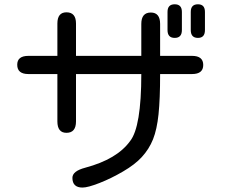

<svg xmlns="http://www.w3.org/2000/svg" viewBox="-20 -804 1040 887"><path d="M787.1 -784.2Q820.3 -784.2 820.3 -749V-665Q820.3 -628.9 787.1 -628.9Q753.9 -628.9 753.9 -665V-749Q753.9 -784.2 787.1 -784.2ZM894.5 -784.2Q926.8 -784.2 926.8 -749V-665Q926.8 -628.9 894.5 -628.9Q861.3 -628.9 861.3 -665V-749Q861.3 -784.2 894.5 -784.2ZM676.8 -746.1Q719.7 -746.1 719.7 -693.4V-545.9H867.2Q918.9 -545.9 918.9 -503.9Q918.9 -461.9 867.2 -461.9H719.7Q719.7 -346.7 712.4 -276.4Q705.1 -206.1 687 -160.6Q668.9 -115.2 634.8 -78.1Q603.5 -43.9 548.3 -11.7Q493.2 20.5 439.5 41.5Q385.7 62.5 361.3 62.5Q314.5 62.5 314.5 17.6Q314.5 -13.7 374 -29.3Q520.5 -68.4 581.1 -152.3Q632.8 -217.8 632.8 -461.9H331.1V-243.2Q331.1 -190.4 287.1 -190.4Q245.1 -190.4 245.1 -243.2V-461.9H111.3Q59.6 -461.9 59.6 -504.9Q59.6 -545.9 111.3 -545.9H245.1V-695.3Q245.1 -747.1 287.1 -747.1Q331.1 -747.1 331.1 -695.3V-545.9H632.8V-693.4Q632.8 -746.1 676.8 -746.1Z"/></svg>

Font: FakePearl
Style: Regular
Weight: 400
Version: Version 1.2